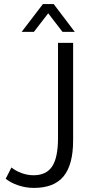

<svg xmlns="http://www.w3.org/2000/svg" viewBox="-20 -910 463 940"><path d="M8 -35 36 -90Q57 -73 86 -62.5Q115 -52 144 -52Q207 -52 235.5 -95.5Q264 -139 264 -234V-700H338V-223Q338 -104 291.5 -47Q245 10 146 10Q107 10 69.5 -2.5Q32 -15 8 -35ZM190 -890H243L346 -754H286L216 -845L146 -754H86Z"/></svg>

Font: Sarabun Light
Style: Regular
Weight: 300
Designer: Suppakit Chalermlarp | Katatrad Co.,Ltd.
Foundry: Cadson Demak Co.,Ltd.
Version: Version 1.000; ttfautohint (v1.6)